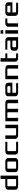

<svg xmlns="http://www.w3.org/2000/svg" viewBox="3235 -3935 700 7210"><g transform="rotate(-90 3585.0 -330.0)"><path d="M65 -112V-368Q65 -480 205 -480H465V-660H595V0H205Q65 0 65 -112ZM195 -103Q195 -75 230 -75H465V-405H230Q195 -405 195 -377Z M725 -112V-368Q725 -480 865 -480H1115Q1255 -480 1255 -368V-112Q1255 0 1115 0H865Q725 0 725 -112ZM855 -103Q855 -75 890 -75H1090Q1125 -75 1125 -103V-377Q1125 -405 1090 -405H890Q855 -405 855 -377Z M1385 -112V-368Q1385 -480 1525 -480H1865V-405H1550Q1515 -405 1515 -377V-103Q1515 -75 1550 -75H1865V0H1525Q1385 0 1385 -112Z M1975 -112V-480H2105V-103Q2105 -75 2140 -75H2375V-480H2505V0H2115Q1975 0 1975 -112Z M2635 0V-480H3305Q3445 -480 3445 -368V0H3315V-377Q3315 -405 3280 -405H3105V0H2975V-377Q2975 -405 2940 -405H2765V0Z M3575 -112V-368Q3575 -480 3715 -480H3945Q4085 -480 4085 -368V-215H3705V-103Q3705 -75 3740 -75H4065V0H3715Q3575 0 3575 -112ZM3705 -290H3955V-377Q3955 -405 3920 -405H3740Q3705 -405 3705 -377Z M4215 0V-480H4605Q4745 -480 4745 -368V0H4615V-377Q4615 -405 4580 -405H4345V0Z M4875 -112V-660H5005V-480H5185V-405H5005V-103Q5005 -75 5040 -75H5185V0H5015Q4875 0 4875 -112Z M5285 -112V-178Q5285 -290 5425 -290H5665V-377Q5665 -405 5630 -405H5325V-480H5655Q5795 -480 5795 -368V0H5425Q5285 0 5285 -112ZM5415 -103Q5415 -75 5450 -75H5665V-215H5450Q5415 -215 5415 -187Z M5925 0V-480H6055V0ZM5925 -560V-660H6055V-560Z M6185 0V-368Q6185 -480 6325 -480H6495V-405H6350Q6315 -405 6315 -377V0Z M6595 -112V-368Q6595 -480 6735 -480H6965Q7105 -480 7105 -368V-215H6725V-103Q6725 -75 6760 -75H7085V0H6735Q6595 0 6595 -112ZM6725 -290H6975V-377Q6975 -405 6940 -405H6760Q6725 -405 6725 -377Z"/></g></svg>

Font: Xolonium
Style: Regular
Weight: 400
Designer: Severin Meyer
Version: Version 4.2